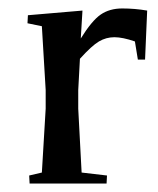

<svg xmlns="http://www.w3.org/2000/svg" viewBox="-20 -434 373 454"><path d="M46 -398 175 -409 171 -343Q197 -385 218 -399.5Q239 -414 269 -414Q299 -414 328 -409L323 -293H306L299 -336Q270 -346 250.5 -346Q231 -346 214 -336Q197 -326 169 -295L165 -221V-177L173 -26L233 -19L232 0H50L49 -19L79 -26L88 -177V-221L79 -372L45 -379Z"/></svg>

Font: Balthazar
Style: Regular
Weight: 400
Designer: Dario Manuel Muhafara
Foundry: Dario Manuel Muhafara
Version: Version 1.000